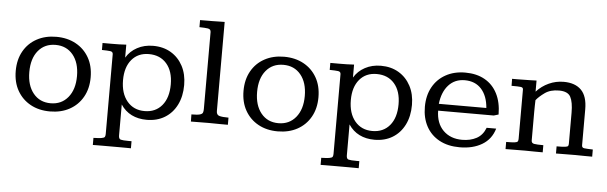

<svg xmlns="http://www.w3.org/2000/svg" viewBox="-51 -813 3761 1189"><g transform="rotate(5 1829.5 -218.0)"><path d="M272 13.7Q203.1 13.7 150.9 -15.1Q98.6 -43.9 69.1 -95.9Q39.6 -147.9 39.6 -218.3Q39.6 -288.6 69.1 -340.8Q98.6 -393.1 151.1 -421.6Q203.6 -450.2 272 -450.2Q340.8 -450.2 393.3 -421.6Q445.8 -393.1 475.6 -341.1Q505.4 -289.1 505.4 -218.3Q505.4 -148.4 475.8 -96.2Q446.3 -43.9 393.8 -15.1Q341.3 13.7 272 13.7ZM272 -37.1Q339.4 -37.1 379.9 -86.4Q420.4 -135.7 420.4 -218.8Q420.4 -302.2 380.1 -351.1Q339.8 -399.9 272 -399.9Q204.1 -399.9 164.1 -351.3Q124 -302.7 124 -218.8Q124 -135.7 164.1 -86.4Q204.1 -37.1 272 -37.1Z M555.2 197.3V153.3Q589.8 152.3 604.5 149.9Q622.1 147 625.5 140.4Q628.9 133.8 628.9 123V-373Q628.9 -388.7 612.3 -390.9Q595.7 -393.1 560.1 -393.6V-437Q575.2 -437 589.8 -437Q604.5 -437 619.1 -437Q641.1 -437 663.3 -437.5Q685.5 -438 707.5 -439.5V-358.9Q731.9 -399.9 775.4 -423.3Q818.8 -446.8 874.5 -446.8Q937.5 -446.8 985.1 -418.5Q1032.7 -390.1 1059.6 -339.4Q1086.4 -288.6 1086.4 -221.7Q1086.4 -150.9 1059.8 -97.9Q1033.2 -44.9 985.4 -15.9Q937.5 13.2 873.5 13.2Q820.3 13.2 779.5 -7.1Q738.8 -27.3 711.9 -67.9V125Q711.9 146 724.9 149.7Q737.8 153.3 774.9 153.3H792V197.3Q785.2 197.3 767.1 197Q749 196.8 728 196.8Q707 196.8 690.9 196.8Q674.8 196.8 671.9 196.8Q668.9 196.8 653.1 196.8Q637.2 196.8 616.7 196.8Q596.2 196.8 578.9 197Q561.5 197.3 555.2 197.3ZM855.5 -39.6Q923.8 -39.6 963.6 -87.2Q1003.4 -134.8 1003.4 -218.3Q1003.4 -299.8 962.9 -346.7Q922.4 -393.6 852.5 -393.6Q785.2 -393.6 745.8 -346.7Q706.5 -299.8 706.5 -219.2Q706.5 -136.7 747.1 -88.1Q787.6 -39.6 855.5 -39.6Z M1147.5 0Q1147.5 -3.9 1147.5 -9.8Q1147.5 -15.6 1147.2 -22.2Q1147 -28.8 1147 -34.7Q1147 -40.5 1147 -44.4Q1184.1 -44.4 1199.2 -48.8Q1214.4 -53.2 1217.5 -62Q1220.7 -70.8 1220.7 -84V-562.5Q1220.7 -580.6 1202.1 -583.5Q1183.6 -586.4 1149.4 -586.9V-630.9Q1162.6 -630.9 1174.8 -631.1Q1187 -631.3 1199.5 -631.3Q1211.9 -631.3 1224.1 -631.3Q1242.7 -631.8 1262 -632.1Q1281.2 -632.3 1302.2 -632.8V-78.6Q1302.2 -54.7 1321 -49.6Q1339.8 -44.4 1377.4 -44.4V0Q1350.6 0 1324 -0.2Q1297.4 -0.5 1261.2 -1Q1225.6 -1 1199.7 -0.5Q1173.8 0 1147.5 0Z M1688 13.7Q1619.1 13.7 1566.9 -15.1Q1514.6 -43.9 1485.1 -95.9Q1455.6 -147.9 1455.6 -218.3Q1455.6 -288.6 1485.1 -340.8Q1514.6 -393.1 1567.1 -421.6Q1619.6 -450.2 1688 -450.2Q1756.8 -450.2 1809.3 -421.6Q1861.8 -393.1 1891.6 -341.1Q1921.4 -289.1 1921.4 -218.3Q1921.4 -148.4 1891.8 -96.2Q1862.3 -43.9 1809.8 -15.1Q1757.3 13.7 1688 13.7ZM1688 -37.1Q1755.4 -37.1 1795.9 -86.4Q1836.4 -135.7 1836.4 -218.8Q1836.4 -302.2 1796.1 -351.1Q1755.9 -399.9 1688 -399.9Q1620.1 -399.9 1580.1 -351.3Q1540 -302.7 1540 -218.8Q1540 -135.7 1580.1 -86.4Q1620.1 -37.1 1688 -37.1Z M1971.2 197.3V153.3Q2005.9 152.3 2020.5 149.9Q2038.1 147 2041.5 140.4Q2044.9 133.8 2044.9 123V-373Q2044.9 -388.7 2028.3 -390.9Q2011.7 -393.1 1976.1 -393.6V-437Q1991.2 -437 2005.9 -437Q2020.5 -437 2035.2 -437Q2057.1 -437 2079.3 -437.5Q2101.6 -438 2123.5 -439.5V-358.9Q2147.9 -399.9 2191.4 -423.3Q2234.9 -446.8 2290.5 -446.8Q2353.5 -446.8 2401.1 -418.5Q2448.7 -390.1 2475.6 -339.4Q2502.4 -288.6 2502.4 -221.7Q2502.4 -150.9 2475.8 -97.9Q2449.2 -44.9 2401.4 -15.9Q2353.5 13.2 2289.6 13.2Q2236.3 13.2 2195.6 -7.1Q2154.8 -27.3 2127.9 -67.9V125Q2127.9 146 2140.9 149.7Q2153.8 153.3 2190.9 153.3H2208V197.3Q2201.2 197.3 2183.1 197Q2165 196.8 2144 196.8Q2123 196.8 2106.9 196.8Q2090.8 196.8 2087.9 196.8Q2085 196.8 2069.1 196.8Q2053.2 196.8 2032.7 196.8Q2012.2 196.8 1994.9 197Q1977.5 197.3 1971.2 197.3ZM2271.5 -39.6Q2339.8 -39.6 2379.6 -87.2Q2419.4 -134.8 2419.4 -218.3Q2419.4 -299.8 2378.9 -346.7Q2338.4 -393.6 2268.6 -393.6Q2201.2 -393.6 2161.9 -346.7Q2122.6 -299.8 2122.6 -219.2Q2122.6 -136.7 2163.1 -88.1Q2203.6 -39.6 2271.5 -39.6Z M2819.3 13.7Q2745.6 13.7 2692.6 -15.1Q2639.6 -43.9 2611.3 -95.9Q2583 -147.9 2583 -217.3Q2583 -287.6 2611.8 -339.8Q2640.6 -392.1 2692.9 -421.1Q2745.1 -450.2 2814.5 -450.2Q2884.8 -450.2 2935.5 -421.6Q2986.3 -393.1 3013.9 -339.1Q3041.5 -285.2 3042 -209.5L3012.7 -200.7H2667Q2668 -122.6 2712.6 -78.1Q2757.3 -33.7 2830.6 -33.7Q2881.3 -33.7 2919.4 -54Q2957.5 -74.2 2975.6 -121.1H3034.7Q3015.1 -54.2 2958 -20.3Q2900.9 13.7 2819.3 13.7ZM2667.5 -243.2H2962.9Q2957 -317.9 2918.7 -360.4Q2880.4 -402.8 2815.4 -402.8Q2753.4 -402.8 2714.6 -359.9Q2675.8 -316.9 2667.5 -243.2Z M3103.5 0Q3103.5 -3.9 3103.5 -9.8Q3103.5 -15.6 3103.5 -22.2Q3103.5 -28.8 3103.5 -34.7Q3103.5 -40.5 3103.5 -44.4Q3140.1 -44.4 3155.8 -46.4Q3171.4 -48.3 3175 -54Q3178.7 -59.6 3178.7 -69.8V-377.4Q3178.7 -389.6 3164.3 -391.6Q3149.9 -393.6 3106.4 -393.6Q3106.4 -398.9 3106.4 -407.2Q3106.4 -415.5 3106.2 -423.8Q3106 -432.1 3106 -437Q3122.6 -437 3137.9 -437Q3153.3 -437 3168 -437.5Q3191.9 -437.5 3214.1 -438.2Q3236.3 -439 3257.8 -439.5V-370.6Q3291 -406.7 3334.5 -426.5Q3377.9 -446.3 3426.3 -446.3Q3497.6 -446.3 3535.6 -408Q3573.7 -369.6 3573.7 -288.1V-64.5Q3573.7 -49.3 3588.9 -47.4Q3604 -45.4 3642.1 -44.4V0Q3618.2 0 3595 -0.2Q3571.8 -0.5 3537.6 -1Q3502 -1 3473.6 -0.5Q3445.3 0 3417 0V-44.4Q3454.1 -44.4 3469.5 -46.4Q3484.9 -48.3 3488 -53.2Q3491.2 -58.1 3491.2 -66.9V-259.8Q3491.2 -325.7 3474.1 -357.9Q3457 -390.1 3401.9 -390.1Q3348.6 -390.1 3314.5 -365.7Q3280.3 -341.3 3261.7 -317.9Q3261.2 -299.8 3260.7 -281.5Q3260.3 -263.2 3260.3 -243.7V-67.4Q3260.3 -50.3 3277.6 -47.4Q3294.9 -44.4 3334.5 -44.4V0Q3309.1 0 3284.4 -0.2Q3259.8 -0.5 3224.1 -1Q3187.5 -1 3159.2 -0.5Q3130.9 0 3103.5 0Z"/></g></svg>

Font: Kameron
Style: Regular
Weight: 400
Designer: Vernon Adams
Foundry: Vernon Adams
Version: Version 1.100